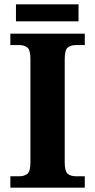

<svg xmlns="http://www.w3.org/2000/svg" viewBox="-20 -870 441 890"><path d="M28 0V-53H70Q92 -53 106.5 -64Q121 -75 121 -118V-596Q121 -639 106.5 -650Q92 -661 70 -661H28V-714H373V-661H331Q309 -661 294.5 -650Q280 -639 280 -596V-118Q280 -75 294.5 -64Q309 -53 331 -53H373V0ZM54 -771V-850H344V-771Z"/></svg>

Font: Noto Serif Yezidi
Style: Bold
Weight: 700
Designer: Dalton Maag Ltd
Foundry: Dalton Maag Ltd
Version: Version 1.001; ttfautohint (v1.8.4.7-5d5b)